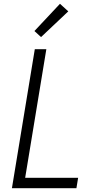

<svg xmlns="http://www.w3.org/2000/svg" viewBox="-20 -995 540 1015"><path d="M43 0 164 -735H225L113 -55H393L384 0ZM197 -799 162 -831 297 -975 341 -935Z"/></svg>

Font: Iosevka Light Oblique
Style: Regular
Weight: 300
Italic angle: -9°
Monospace: yes
Designer: Belleve Invis
Foundry: Belleve Invis
Version: Version 32.5.0; ttfautohint (v1.8.4)